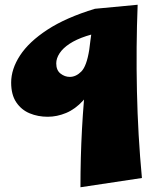

<svg xmlns="http://www.w3.org/2000/svg" viewBox="-20 -478 658 809"><path d="M181 14Q140 14 105 -0.5Q70 -15 48.5 -47Q27 -79 27 -130Q27 -187 64.5 -244.5Q102 -302 180 -353Q258 -404 380 -441L442 -347Q386 -340 343.5 -326Q301 -312 273 -293.5Q245 -275 231 -253.5Q217 -232 217 -211Q217 -182 235 -168Q253 -154 274 -154Q300 -154 322.5 -176.5Q345 -199 356 -268L412 -299Q407 -210 385 -150Q363 -90 330 -54Q297 -18 258.5 -2Q220 14 181 14ZM319 311Q319 185 325.5 65.5Q332 -54 345.5 -178.5Q359 -303 380 -441L560 -458Q553 -280 557 -94Q561 92 578 272Z"/></svg>

Font: Marhey
Style: Bold
Weight: 700
Designer: Nur Syamsi & Bustanul Arifin
Foundry: Namelatype
Version: Version 1.000